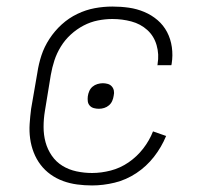

<svg xmlns="http://www.w3.org/2000/svg" viewBox="-20 -558 640 586"><path d="M261 8Q238 8 215.5 5Q193 2 172.5 -5.5Q152 -13 134.5 -25.5Q117 -38 104 -55Q91 -72 83 -92.5Q75 -113 72 -135Q69 -157 70.5 -180Q72 -203 75 -226L94 -336Q98 -363 106.5 -389Q115 -415 131 -439.5Q147 -464 168.5 -483.5Q190 -503 216 -515.5Q242 -528 269 -533Q296 -538 323 -538Q349 -538 373.5 -534.5Q398 -531 420.5 -521.5Q443 -512 461 -496.5Q479 -481 490 -460Q501 -439 504.5 -414Q508 -389 504 -364Q504 -363 503.5 -361.5Q503 -360 503 -359H460Q461 -360 461 -361Q461 -362 461 -363Q466 -392 458 -420Q450 -448 429.5 -466.5Q409 -485 381 -492.5Q353 -500 323 -500Q301 -500 278.5 -495.5Q256 -491 235 -480Q214 -469 196 -452.5Q178 -436 165.5 -415.5Q153 -395 146 -373.5Q139 -352 135 -329L117 -219Q113 -195 113 -170.5Q113 -146 119 -124Q125 -102 138 -83Q151 -64 170.5 -52Q190 -40 213.5 -35Q237 -30 261 -30Q289 -30 318 -37.5Q347 -45 372.5 -62.5Q398 -80 417 -104.5Q436 -129 447 -157L487 -143Q473 -109 450 -79.5Q427 -50 396 -29.5Q365 -9 330 -0.5Q295 8 261 8ZM282 -226Q274 -226 266.5 -228Q259 -230 254 -235.5Q249 -241 248 -248.5Q247 -256 248 -264Q249 -272 252.5 -280Q256 -288 262.5 -293.5Q269 -299 277.5 -301.5Q286 -304 294 -304Q301 -304 308.5 -302Q316 -300 321 -294.5Q326 -289 327.5 -281.5Q329 -274 327 -266Q326 -258 322.5 -250Q319 -242 312.5 -236.5Q306 -231 298 -228.5Q290 -226 282 -226Z"/></svg>

Font: Iosevka Curly Slab XLtEx
Style: Italic
Weight: 200
Width: 7
Italic angle: -9°
Monospace: yes
Designer: Belleve Invis
Foundry: Belleve Invis
Version: Version 11.1.0; ttfautohint (v1.8.3)